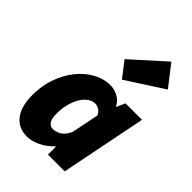

<svg xmlns="http://www.w3.org/2000/svg" viewBox="-248 -941 1054 1054"><g transform="rotate(45 279.0 -414.0)"><path d="M316 -578 247 -668 438 -840 533 -718ZM168 12Q102 12 65 -35.5Q28 -83 28 -172Q28 -243 50 -305Q72 -367 109 -413Q146 -459 194 -485.5Q242 -512 294 -512Q326 -512 355 -495.5Q384 -479 398 -450H400L422 -500H550L450 0H320V-62H318Q285 -27 244.5 -7.5Q204 12 168 12ZM240 -118Q260 -118 284 -130.5Q308 -143 328 -184L360 -344Q351 -364 335.5 -373Q320 -382 306 -382Q284 -382 264 -368Q244 -354 228.5 -329Q213 -304 203.5 -269Q194 -234 194 -192Q194 -153 206.5 -135.5Q219 -118 240 -118Z"/></g></svg>

Font: TypoPRO Source Sans Pro
Style: Italic
Weight: 900
Italic angle: -11°
Designer: Paul D. Hunt
Foundry: Adobe Systems Incorporated
Version: Version 1.075;PS 2.000;hotconv 1.0.86;makeotf.lib2.5.63406